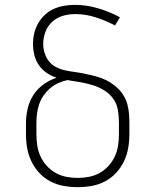

<svg xmlns="http://www.w3.org/2000/svg" viewBox="-20 -763 640 791"><path d="M300 8Q271 8 242.5 3Q214 -2 188 -15.5Q162 -29 142 -50.5Q122 -72 109.5 -98Q97 -124 92 -152.5Q87 -181 87 -210V-255Q87 -285 94 -315.5Q101 -346 117.5 -371.5Q134 -397 159 -415Q184 -433 213 -443Q191 -450 172 -463Q153 -476 140 -495Q127 -514 121.5 -536.5Q116 -559 116 -582Q116 -604 121 -625.5Q126 -647 137 -666.5Q148 -686 164.5 -701.5Q181 -717 201 -726Q221 -735 243 -739Q265 -743 287 -743Q336 -743 383.5 -729Q431 -715 474 -692L454 -658Q416 -678 374.5 -691.5Q333 -705 290 -705Q264 -705 239.5 -698Q215 -691 196 -674Q177 -657 167.5 -632.5Q158 -608 158 -583Q158 -563 164 -544Q170 -525 182 -510Q194 -495 212 -486Q230 -477 249 -473Q268 -469 287 -466.5Q306 -464 325.5 -460Q345 -456 363.5 -451.5Q382 -447 400.5 -440Q419 -433 435.5 -422.5Q452 -412 466 -398.5Q480 -385 490 -368Q500 -351 505 -332Q510 -313 511.5 -293.5Q513 -274 513 -255V-210Q513 -181 508 -152.5Q503 -124 490.5 -98Q478 -72 458 -50.5Q438 -29 412 -15.5Q386 -2 357.5 3Q329 8 300 8ZM300 -30Q323 -30 346.5 -34.5Q370 -39 390.5 -50.5Q411 -62 427 -79.5Q443 -97 453 -118.5Q463 -140 466.5 -163.5Q470 -187 470 -210V-255Q470 -281 466 -307.5Q462 -334 447 -355.5Q432 -377 409 -391Q386 -405 361 -412.5Q336 -420 310 -424.5Q284 -429 258 -433Q238 -429 219.5 -420.5Q201 -412 186 -399Q171 -386 159.5 -369.5Q148 -353 141.5 -334Q135 -315 132.5 -295Q130 -275 130 -255V-210Q130 -187 133.5 -163.5Q137 -140 147 -118.5Q157 -97 173 -79.5Q189 -62 209.5 -50.5Q230 -39 253.5 -34.5Q277 -30 300 -30Z"/></svg>

Font: Zed Sans Extralight Extended
Style: Regular
Weight: 200
Width: 7
Designer: Belleve Invis
Foundry: Belleve Invis
Version: Version 1.0.0; ttfautohint (v1.8.4)